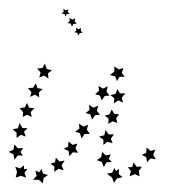

<svg xmlns="http://www.w3.org/2000/svg" viewBox="-44 -430 400 440"><path d="M312 -87 307 -75 313 -65 301 -67 293 -58 291 -70 281 -75 291 -80 292 -92 301 -84ZM281 -48 274 -38 276 -26 265 -31 253 -26 256 -38 249 -47H259L262 -58L269 -48ZM237 -24 224 -21 217 -11 213 -23 201 -32 213 -34 218 -45 222 -38 229 -43 228 -31ZM194 -47 189 -59 178 -63 188 -70 190 -82 198 -74 210 -76 205 -66 212 -59 200 -58ZM193 -98V-110L183 -117L195 -120L198 -132L205 -122H217L210 -112L214 -102L202 -105ZM204 -146 205 -158 196 -165 207 -168 212 -179 218 -169 229 -168 222 -159 225 -148 214 -152ZM217 -193 218 -205 209 -212 221 -215 225 -226 231 -216H243L235 -206L238 -195L227 -200ZM239 -274 235 -263 242 -254H230L224 -244L220 -255L208 -258L218 -266V-278L228 -271ZM203 -232 200 -220 207 -211 196 -210 189 -200 185 -211 174 -214 183 -222 182 -233 192 -227ZM181 -188 178 -176 185 -167 174 -166 167 -156 163 -168 152 -171 161 -178 160 -190 170 -183ZM158 -144 155 -133 162 -123H150L143 -113L139 -125L128 -128L138 -135L137 -147L147 -140ZM133 -101 129 -90 135 -80 123 -81 115 -72 113 -84 102 -89 112 -94 113 -106 122 -98ZM104 -62 97 -51 102 -40 90 -43 80 -36 81 -48 72 -55 82 -58 84 -69 92 -60ZM66 -29 56 -22 54 -10 45 -18H32L40 -27L37 -39L46 -35L51 -43L55 -32ZM16 -23 4 -27 -8 -23 -5 -36 -9 -48 2 -44 11 -51V-42L19 -43L12 -34ZM-11 -64 -13 -76 -24 -82 -13 -87 -11 -99 -3 -90 9 -91 3 -82 8 -73 -3 -74ZM-6 -114V-126L-15 -134L-3 -136L1 -148L7 -137L19 -136L11 -128L15 -117L4 -121ZM8 -162 9 -173 1 -182 13 -184 18 -194 23 -183 35 -182 26 -173 29 -162 18 -167ZM25 -208 28 -219 20 -228 32 -229 38 -239 42 -228 54 -226 45 -218 46 -207 36 -213ZM46 -252 49 -264 41 -273 53 -274 59 -284 63 -272 75 -269 66 -262 67 -250 57 -257ZM97 -399 102 -403 101 -410 107 -406 113 -409 111 -403 116 -398H109L106 -392L104 -398ZM126 -356 131 -360 130 -366 136 -363 142 -366 141 -360 145 -355 139 -354 135 -349 133 -355ZM111 -377 116 -382 115 -389 122 -385 128 -388 127 -381 132 -376 124 -375 121 -369 118 -376Z"/></svg>

Font: Santa christmas start
Style: Regular
Weight: 400
Designer: MUHAMMAD YONI
Version: Version 001.000